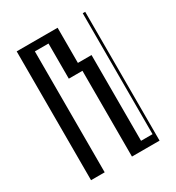

<svg xmlns="http://www.w3.org/2000/svg" viewBox="-186 -898 929 1012"><g transform="rotate(-30 278.5 -392.0)"><path d="M70 -784H319V-570H402V-48H472V-784H487V0H319V-522H236V-736H153V0H70Z"/></g></svg>

Font: Facade Sud
Style: Regular
Weight: 100
Designer: Éléonore Fines
Foundry: Velvetyne Type Foundry
Version: Version 1.001;Glyphs 3.2 (3202)